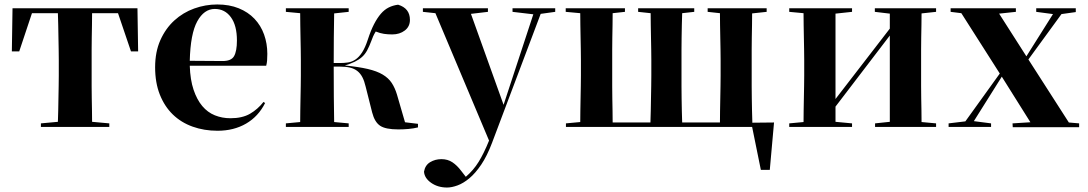

<svg xmlns="http://www.w3.org/2000/svg" viewBox="-20 -576 4866 859"><path d="M508 -517H392Q392 -492 391.5 -464Q391 -436 390.5 -408.5Q390 -381 390 -355Q390 -329 390 -308V-238Q390 -217 390 -191Q390 -165 390.5 -137.5Q391 -110 391.5 -82.5Q392 -55 392 -31L469 -24V-8H163V-24L239 -31Q240 -55 240.5 -82.5Q241 -110 241.5 -137.5Q242 -165 242.5 -191Q243 -217 243 -238V-308Q243 -329 242.5 -355Q242 -381 241.5 -408.5Q241 -436 240.5 -464Q240 -492 239 -517H123L66 -346H33L36 -539H595L598 -346H566Z M1011 -47Q1064 -47 1098.5 -67Q1133 -87 1159 -120L1166 -115Q1136 -55 1081 -23Q1026 9 953 9Q893 9 841.5 -9.5Q790 -28 753 -64Q716 -100 695 -153Q674 -206 674 -275Q674 -344 697.5 -396.5Q721 -449 760 -484.5Q799 -520 849 -538Q899 -556 952 -556Q1006 -556 1048 -539Q1090 -522 1118.5 -492Q1147 -462 1161.5 -421.5Q1176 -381 1176 -335Q1176 -318 1175 -305.5Q1174 -293 1171 -282H829Q831 -219 846 -174.5Q861 -130 885 -101.5Q909 -73 941.5 -60Q974 -47 1011 -47ZM941 -536Q893 -536 862.5 -480.5Q832 -425 829 -304L973 -303Q1014 -302 1027 -324.5Q1040 -347 1040 -395Q1040 -462 1013 -499Q986 -536 941 -536Z M1792 -29 1850 -22V-6Q1830 -1 1807 1Q1784 3 1762 3Q1705 3 1680.5 -13.5Q1656 -30 1645 -73L1616 -188Q1610 -214 1601 -231Q1592 -248 1578.5 -258.5Q1565 -269 1546 -273.5Q1527 -278 1500 -278H1473Q1473 -208 1473.5 -143.5Q1474 -79 1475 -30L1540 -24V-8H1259V-24L1323 -30Q1323 -54 1323.5 -82Q1324 -110 1324.5 -137.5Q1325 -165 1325.5 -191Q1326 -217 1326 -238V-308Q1326 -329 1325.5 -355Q1325 -381 1324.5 -408.5Q1324 -436 1323.5 -464Q1323 -492 1323 -517L1259 -523V-539H1540V-523L1475 -516Q1474 -468 1473.5 -408.5Q1473 -349 1473 -294H1500Q1519 -294 1536.5 -296.5Q1554 -299 1570 -309.5Q1586 -320 1600 -341.5Q1614 -363 1626 -400Q1639 -440 1653.5 -468Q1668 -496 1684 -514.5Q1700 -533 1719 -542.5Q1738 -552 1761 -555Q1814 -539 1814 -487Q1814 -457 1791 -439.5Q1768 -422 1735 -422Q1715 -422 1698 -424.5Q1681 -427 1661 -435Q1653 -422 1649 -412.5Q1645 -403 1641 -392Q1632 -368 1622.5 -350.5Q1613 -333 1599.5 -321Q1586 -309 1567.5 -300Q1549 -291 1523 -283Q1584 -277 1625 -267.5Q1666 -258 1692 -242.5Q1718 -227 1732.5 -205Q1747 -183 1756 -153Z M2464 -539V-523L2399 -514L2181 64Q2159 122 2133 160.5Q2107 199 2080 221.5Q2053 244 2027 253.5Q2001 263 1980 263Q1939 263 1909 242Q1879 221 1877 192Q1882 163 1904.5 149.5Q1927 136 1955 136Q1983 136 2004 150Q2025 164 2043 188L2064 215Q2098 186 2121.5 148Q2145 110 2168 53L1928 -517L1872 -523V-539H2163V-523L2087 -514L2233 -107L2366 -512L2273 -523V-539Z M3343 -238Q3343 -217 3343 -190.5Q3343 -164 3343.5 -136Q3344 -108 3344.5 -80Q3345 -52 3346 -27L3443 -28L3424 184H3384L3345 -8H2512V-24L2576 -30Q2576 -54 2576.5 -82Q2577 -110 2577.5 -137.5Q2578 -165 2578.5 -191Q2579 -217 2579 -238V-308Q2579 -329 2578.5 -355Q2578 -381 2577.5 -408.5Q2577 -436 2576.5 -464Q2576 -492 2576 -517L2511 -523V-539H2776V-523L2721 -517Q2721 -492 2720.5 -464Q2720 -436 2719.5 -408.5Q2719 -381 2719 -355Q2719 -329 2719 -308V-238Q2719 -217 2719 -190.5Q2719 -164 2719.5 -136Q2720 -108 2720.5 -80Q2721 -52 2721 -28H2890Q2891 -52 2891.5 -80Q2892 -108 2892.5 -136Q2893 -164 2893.5 -190.5Q2894 -217 2894 -238V-308Q2894 -329 2893.5 -355Q2893 -381 2892.5 -409Q2892 -437 2891.5 -465Q2891 -493 2891 -517L2835 -523V-539H3086V-523L3032 -517Q3031 -492 3030.5 -464Q3030 -436 3029.5 -408.5Q3029 -381 3029 -355Q3029 -329 3029 -308V-238Q3029 -217 3029 -190.5Q3029 -164 3029.5 -136Q3030 -108 3030.5 -80Q3031 -52 3032 -28H3201Q3201 -52 3201.5 -80Q3202 -108 3202.5 -136Q3203 -164 3203.5 -190.5Q3204 -217 3204 -238V-308Q3204 -329 3203.5 -355Q3203 -381 3202.5 -408.5Q3202 -436 3201.5 -464Q3201 -492 3201 -517L3146 -523V-539H3410V-523L3345 -516Q3345 -492 3344.5 -464Q3344 -436 3343.5 -408.5Q3343 -381 3343 -355Q3343 -329 3343 -308V-238Z M4168 -523 4103 -516Q4103 -492 4102.5 -464Q4102 -436 4101.5 -408.5Q4101 -381 4101 -355Q4101 -329 4101 -308V-238Q4101 -217 4101 -191Q4101 -165 4101.5 -137.5Q4102 -110 4102.5 -82Q4103 -54 4103 -30L4168 -24V-8H3895V-24L3961 -31V-417L3718 -99V-31L3792 -24V-8H3511V-24L3575 -30Q3575 -54 3575.5 -82Q3576 -110 3576.5 -137.5Q3577 -165 3577.5 -191Q3578 -217 3578 -238V-308Q3578 -329 3577.5 -355Q3577 -381 3576.5 -408.5Q3576 -436 3575.5 -464Q3575 -492 3575 -517L3511 -523V-539H3792V-523L3718 -515V-133L3961 -448V-515L3894 -523V-539H4168Z M4762 -28 4808 -24V-7H4511L4510 -24L4590 -29L4462 -233L4337 -34L4414 -24V-8H4224V-24L4299 -33L4453 -247L4281 -517L4233 -523V-539H4525V-523L4450 -515L4572 -324L4691 -513L4616 -523V-539H4793V-522L4729 -513L4581 -310Z"/></svg>

Font: XinYuGongZhangJiaSongA
Style: Regular
Weight: 900
Designer: XinYuGong
Foundry: Adobe Systems Incorporated
Version: Version 1.00